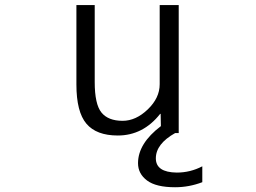

<svg xmlns="http://www.w3.org/2000/svg" viewBox="-20 -540 1040 779"><path d="M690.4 219.7Q613.3 219.7 576.7 192.4Q540 165 540 122.1Q540 42 632.8 -28.3L631.8 -78.1H629.9Q560.5 9.8 458 9.8Q371.1 9.8 330.6 -38.1Q290 -85.9 290 -197.3V-519.5H364.3V-207Q364.3 -117.2 391.6 -83.5Q418.9 -49.8 477.5 -49.8Q531.2 -49.8 579.6 -96.2Q627.9 -142.6 627.9 -198.2V-519.5H705.1V0H690.4Q612.3 43.9 612.3 102.5Q612.3 159.2 697.3 160.2Q752 160.2 800.8 134.8V199.2Q747.1 219.7 690.4 219.7Z"/></svg>

Font: GenEi Gothic M SemiLight
Style: Regular
Weight: 350
Designer: o_tamon (Modified); [Source Han Sans]
Ryoko NISHIZUKA  (kana & ideographs); Paul D. Hunt (Latin, Greek & Cyrillic); Wenl
Version: Version 1.1a;Original Version 1.004